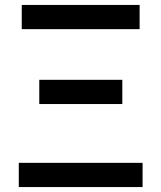

<svg xmlns="http://www.w3.org/2000/svg" viewBox="-20 -757 653 777"><path d="M56 0H557V-98H56ZM139 -336H475V-434H139ZM68 -639H545V-737H68Z"/></svg>

Font: Source Han Sans JP Medium
Style: Regular
Weight: 500
Designer: Ryoko NISHIZUKA 西塚涼子 (kana, bopomofo & ideographs); Paul D. Hunt (Latin, Greek & Cyrillic); Sandoll Communications 산돌커뮤니
Foundry: Adobe
Version: Version 2.002;hotconv 1.0.116;makeotfexe 2.5.65601